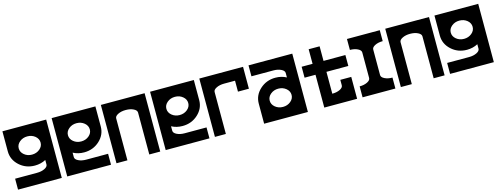

<svg xmlns="http://www.w3.org/2000/svg" viewBox="-18 -1306 5191 1987"><g transform="rotate(-15 2578.0 -312.5)"><path d="M351.6 -409.7V-410.6Q351.6 -450.7 317.4 -479.5Q282.7 -507.8 234.4 -507.8Q186 -507.8 151.6 -479.2Q117.2 -450.7 117.2 -410.2Q117.2 -369.6 151.6 -341.1Q186 -312.5 234.4 -312.5Q282.7 -312.5 317.4 -341.3Q351.6 -369.6 351.6 -409.7ZM468.8 0H0V-117.2H234.4Q282.7 -117.2 317.4 -134.3Q351.6 -151.4 351.6 -175.3V-223.6Q299.3 -195.3 234.4 -195.3Q137.2 -195.3 68.6 -258.3Q0 -321.3 0 -410.2V-625H468.8Z M761.7 -507.8Q713.4 -507.8 679 -479.2Q644.5 -450.7 644.5 -410.2Q644.5 -369.6 679 -341.1Q713.4 -312.5 761.7 -312.5Q810.1 -312.5 844.5 -341.1Q878.9 -369.6 878.9 -410.2Q878.9 -450.7 844.5 -479.2Q810.1 -507.8 761.7 -507.8ZM527.3 -625H996.1V-410.2Q996.1 -321.3 927.5 -258.3Q858.9 -195.3 761.7 -195.3Q696.8 -195.3 644.5 -223.6V-175.8Q644.5 -151.4 679 -134.3Q713.4 -117.2 761.7 -117.2H996.1V0H527.3Z M1523.4 -625V0H1406.2V-449.2Q1406.2 -473.6 1371.8 -490.7Q1337.4 -507.8 1289.1 -507.8Q1240.7 -507.8 1206.5 -490.7Q1171.9 -473.6 1171.9 -449.7V0H1054.7V-625Z M1816.4 -507.8Q1768.1 -507.8 1733.6 -479.2Q1699.2 -450.7 1699.2 -410.2Q1699.2 -369.6 1733.6 -341.1Q1768.1 -312.5 1816.4 -312.5Q1864.7 -312.5 1899.2 -341.1Q1933.6 -369.6 1933.6 -410.2Q1933.6 -450.7 1899.2 -479.2Q1864.7 -507.8 1816.4 -507.8ZM1582 -625H2050.8V-410.2Q2050.8 -321.3 1982.2 -258.3Q1913.6 -195.3 1816.4 -195.3Q1751.5 -195.3 1699.2 -223.6V-175.8Q1699.2 -151.4 1733.6 -134.3Q1768.1 -117.2 1816.4 -117.2H2050.8V0H1582Z M2109.4 -625H2578.1V-390.6H2460.9V-507.8H2343.8Q2295.4 -507.8 2261.2 -490.7Q2226.6 -473.6 2226.6 -449.7V0H2109.4Z M2871.1 -117.2Q2919.4 -117.2 2953.9 -145.8Q2988.3 -174.3 2988.3 -214.8Q2988.3 -255.4 2953.9 -283.9Q2919.4 -312.5 2871.1 -312.5Q2822.8 -312.5 2788.3 -283.9Q2753.9 -255.4 2753.9 -214.8Q2753.9 -174.3 2788.3 -145.8Q2822.8 -117.2 2871.1 -117.2ZM3105.5 0H2636.7V-214.8Q2636.7 -303.7 2705.3 -366.7Q2773.9 -429.7 2871.1 -429.7Q2936 -429.7 2988.3 -401.4V-449.2Q2988.3 -473.6 2953.9 -490.7Q2919.4 -507.8 2871.1 -507.8H2636.7V-625H3105.5Z M3398.4 -468.8H3632.8V-351.6H3398.4V-117.2Q3446.8 -117.2 3481.4 -134.3Q3515.6 -151.4 3515.6 -175.8V-234.4H3632.8V0H3281.2V-351.6H3164.1V-468.8H3281.2V-625H3398.4Z M3808.6 -175.8V-449.2Q3808.6 -473.6 3774.2 -490.7Q3739.7 -507.8 3691.4 -507.8V-625H4043V-507.8Q3994.6 -507.8 3960.4 -490.7Q3925.8 -473.6 3925.8 -449.7V-175.8Q3925.8 -151.4 3960.4 -134.3Q3994.6 -117.2 4043 -117.2V0H3691.4V-117.2Q3739.7 -117.2 3774.2 -134.3Q3808.6 -151.4 3808.6 -175.8Z M4570.3 -625V0H4453.1V-449.2Q4453.1 -473.6 4418.7 -490.7Q4384.3 -507.8 4335.9 -507.8Q4287.6 -507.8 4253.4 -490.7Q4218.8 -473.6 4218.8 -449.7V0H4101.6V-625Z M4980.5 -409.7V-410.6Q4980.5 -450.7 4946.3 -479.5Q4911.6 -507.8 4863.3 -507.8Q4814.9 -507.8 4780.5 -479.2Q4746.1 -450.7 4746.1 -410.2Q4746.1 -369.6 4780.5 -341.1Q4814.9 -312.5 4863.3 -312.5Q4911.6 -312.5 4946.3 -341.3Q4980.5 -369.6 4980.5 -409.7ZM5097.7 0H4628.9V-117.2H4863.3Q4911.6 -117.2 4946.3 -134.3Q4980.5 -151.4 4980.5 -175.3V-223.6Q4928.2 -195.3 4863.3 -195.3Q4766.1 -195.3 4697.5 -258.3Q4628.9 -321.3 4628.9 -410.2V-625H5097.7Z"/></g></svg>

Font: Leporid
Style: Regular
Weight: 400
Designer: GGBotNet
Foundry: GGBotNet
Version: 1.00